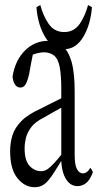

<svg xmlns="http://www.w3.org/2000/svg" viewBox="-20 -763 417 777"><path d="M245.6 -40.5Q232.4 -63.5 229 -98.1Q228.5 -109.9 228 -111.8Q203.1 -70.8 188.2 -49.3Q173.3 -27.8 158 -16.6Q142.6 -5.4 120.1 -5.4Q80.1 -5.4 50.5 -42Q21 -78.6 21 -150.9Q21 -185.1 30.3 -215.3Q39.6 -245.6 66.7 -273.2Q93.8 -300.8 145.5 -323.7Q170.4 -336.9 228 -365.2Q228 -388.2 228 -401.4Q228 -460.9 221.2 -493.7Q214.4 -526.4 198 -538.8Q181.6 -551.3 157.7 -551.3Q138.2 -551.3 112.8 -542Q105.5 -506.8 97.7 -462.4Q91.8 -436 83.5 -421.4Q75.7 -408.7 62.5 -408.7Q49.3 -408.7 41 -420.4Q32.7 -432.1 30.8 -453.1Q41.5 -519.5 81.1 -558.6Q120.6 -597.7 174.3 -597.7Q210 -597.7 232.4 -577.6Q256.8 -557.6 269.5 -513.2Q282.2 -468.8 282.2 -393.1Q282.2 -270 282.2 -137.2Q282.2 -97.7 290.5 -80.6Q299.8 -61.5 315.4 -61.5Q327.1 -61.5 335.9 -70.8Q340.8 -76.2 345.2 -83.5Q350.6 -79.6 356 -65.9Q343.8 -33.7 327.9 -21.7Q312 -9.8 293.5 -9.8Q263.7 -9.8 245.6 -40.5ZM199.7 -103.5Q210.9 -115.7 228 -136.7Q228 -136.7 228 -327.1Q212.4 -318.8 196.5 -309.6Q180.7 -300.3 157.2 -287.1Q122.6 -270 106.2 -248Q89.8 -226.1 84.7 -204.1Q79.6 -182.1 79.6 -162.6Q79.6 -113.8 99.4 -92Q119.1 -70.3 146.5 -70.3Q159.2 -70.3 170.7 -77.4Q182.1 -84.5 199.7 -103.5ZM127.4 -733.9Q127.4 -733.9 143.1 -742.7Q154.8 -699.2 175.8 -668Q199.2 -633.3 239.7 -633.3Q280.3 -633.3 303.7 -668Q324.7 -699.2 336.4 -742.7Q336.4 -742.7 352.1 -733.9Q349.6 -700.7 341.1 -670.4Q332.5 -640.1 318.1 -615.5Q303.7 -590.8 284.4 -577.4Q265.1 -564 239.5 -564Q213.9 -564 194.8 -577.4Q175.8 -590.8 161.4 -615.5Q147 -640.1 138.4 -670.4Q129.9 -700.7 127.4 -733.9Z"/></svg>

Font: Scarab Serif
Style: Light
Weight: 300
Designer: John Roberts
Foundry: Scarab
Version: 1.0